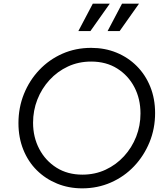

<svg xmlns="http://www.w3.org/2000/svg" viewBox="-20 -1019 921 1051"><path d="M81 -345Q81 -430 111 -504.5Q141 -579 195 -636Q249 -693 321.5 -725Q394 -757 479 -757Q554 -757 617.5 -731Q681 -705 728.5 -657.5Q776 -610 802.5 -544.5Q829 -479 829 -400Q829 -315 798.5 -240.5Q768 -166 714 -109Q660 -52 587 -20Q514 12 430 12Q356 12 292.5 -14Q229 -40 181.5 -87Q134 -134 107.5 -200Q81 -266 81 -345ZM749 -398Q749 -478 715.5 -542Q682 -606 621.5 -644Q561 -682 479 -682Q410 -682 352 -655Q294 -628 251 -581Q208 -534 184.5 -474Q161 -414 161 -347Q161 -268 195 -203.5Q229 -139 289.5 -101Q350 -63 431 -63Q500 -63 558 -90Q616 -117 659 -164Q702 -211 725.5 -271Q749 -331 749 -398ZM409 -849 488 -999H581L475 -849ZM648 -999H741L635 -849H569Z"/></svg>

Font: Kosmopol Plus Jakarta Sans Italic It
Style: Regular
Weight: 400
Italic angle: -8.04999°
Designer: Gumpita Rahayu
Foundry: Tokotype
Version: Version 2.006